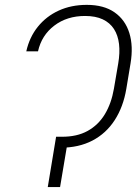

<svg xmlns="http://www.w3.org/2000/svg" viewBox="-20 -757 553 777"><path d="M218.3 -203.6H229.5Q291 -203.1 334.5 -227.1Q377.9 -251 404.3 -294.7Q430.7 -338.4 440.9 -397.5L458.5 -500.5Q465.8 -543.5 461.7 -578.9Q457.5 -614.3 441.2 -639.6Q424.8 -665 395.8 -678.7Q366.7 -692.4 324.2 -692.4Q251 -692.4 199.7 -653.3Q148.4 -614.3 133.8 -549.3H86.4Q99.1 -606.4 133.1 -648.7Q167 -690.9 217.5 -714.1Q268.1 -737.3 331.1 -737.3Q400.4 -737.3 443.6 -707Q486.8 -676.8 503.4 -623.5Q520 -570.3 508.3 -500.5L491.2 -397.5Q479 -324.7 444.3 -271Q409.7 -217.3 354.2 -188.2Q298.8 -159.2 224.1 -159.2H210.9ZM257.3 -203.6 223.1 0H173.3L207 -203.6Z"/></svg>

Font: Inter 16pt ExtraLight
Style: Italic
Weight: 250
Italic angle: -9.3988°
Version: Version 4.001;git-66647c0bb